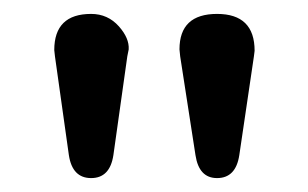

<svg xmlns="http://www.w3.org/2000/svg" viewBox="-20 -813 443 276"><path d="M292 -557Q266 -557 261 -590L239 -732L238 -742Q238 -793 292 -793Q346 -793 346 -740L345 -732L324 -590Q319 -557 292 -557ZM111 -557Q84 -557 79 -590L59 -732L58 -741Q58 -793 111 -793Q135 -793 151 -775Q166 -758 165 -742L163 -732L143 -590Q138 -557 111 -557Z"/></svg>

Font: Huninn
Style: Regular
Weight: 400
Designer: justfont
Foundry: justfont
Version: Version 1.003